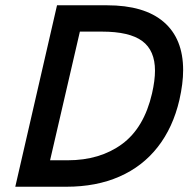

<svg xmlns="http://www.w3.org/2000/svg" viewBox="-20 -710 728 730"><path d="M196.8 -689.9H386.7Q528.8 -689.9 602.5 -626.5Q676.3 -563 676.3 -443.4Q676.3 -392.6 662.1 -330.1Q637.7 -225.1 579.8 -151.1Q522 -77.1 434.1 -38.6Q346.2 0 232.4 0H38.1ZM237.3 -100.6Q359.9 -100.6 443.8 -162.1Q527.8 -223.6 558.1 -355Q569.3 -404.3 569.3 -441.4Q569.3 -518.1 520.8 -554Q472.2 -589.8 367.7 -589.8H283.7L170.4 -100.6Z"/></svg>

Font: Acari Sans SemiBold
Style: Italic
Weight: 600
Italic angle: -13°
Designer: Alfredo Marco Pradil and Stefan Peev
Foundry: Hanken Design Co.
Version: Version 1.045;January 11, 2019;FontCreator 11.5.0.2425 64-bi